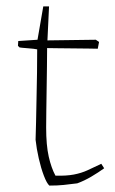

<svg xmlns="http://www.w3.org/2000/svg" viewBox="-20 -572 360 599"><path d="M134 7Q126 0 117 -23.5Q108 -47 101 -77.5Q94 -108 91 -136Q92 -156 92.5 -190.5Q93 -225 94 -265.5Q95 -306 95.5 -346Q96 -386 96 -418Q87 -420 66.5 -421.5Q46 -423 41 -424L36 -429L37 -444L97 -448L115 -552H133L128 -446L279 -448L289 -441L285 -420Q277 -420 256.5 -420.5Q236 -421 210.5 -421Q185 -421 162 -421.5Q139 -422 127 -422Q127 -398 126.5 -364.5Q126 -331 125.5 -295Q125 -259 124.5 -227Q124 -195 124 -174Q124 -119 132 -83.5Q140 -48 153 -24Q187 -23 210.5 -27.5Q234 -32 253.5 -41Q273 -50 296 -61L305 -47Q287 -34 265 -21Q243 -8 221 0Q197 3 178.5 5Q160 7 134 7Z"/></svg>

Font: Labrada ExtraLight
Style: Regular
Weight: 200
Designer: Mercedes Jáuregui
Foundry: Omnibus-Type Team
Version: Version 1.000; ttfautohint (v1.8.4.7-5d5b)